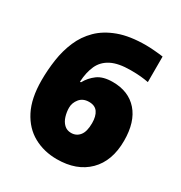

<svg xmlns="http://www.w3.org/2000/svg" viewBox="-172 -849 929 983"><g transform="rotate(30 293.0 -357.0)"><path d="M34 -302Q34 -363 43 -424Q52 -485 75 -539Q98 -593 140 -634.5Q182 -676 247.5 -700Q313 -724 408 -724Q429 -724 459.5 -721.5Q490 -719 510 -716V-565Q490 -569 465 -571.5Q440 -574 404 -574Q332 -574 290 -552.5Q248 -531 229.5 -490.5Q211 -450 208 -393H214Q233 -428 265.5 -452Q298 -476 355 -476Q449 -476 502 -415.5Q555 -355 555 -244Q555 -124 487.5 -57Q420 10 303 10Q227 10 166 -23.5Q105 -57 69.5 -126Q34 -195 34 -302ZM299 -143Q330 -143 349 -166.5Q368 -190 368 -240Q368 -281 352 -304Q336 -327 301 -327Q265 -327 245.5 -303Q226 -279 226 -250Q226 -225 233.5 -200Q241 -175 257.5 -159Q274 -143 299 -143Z"/></g></svg>

Font: Noto Sans Black
Style: Regular
Weight: 900
Designer: Monotype Design Team
Foundry: Monotype Imaging Inc.
Version: Version 2.007